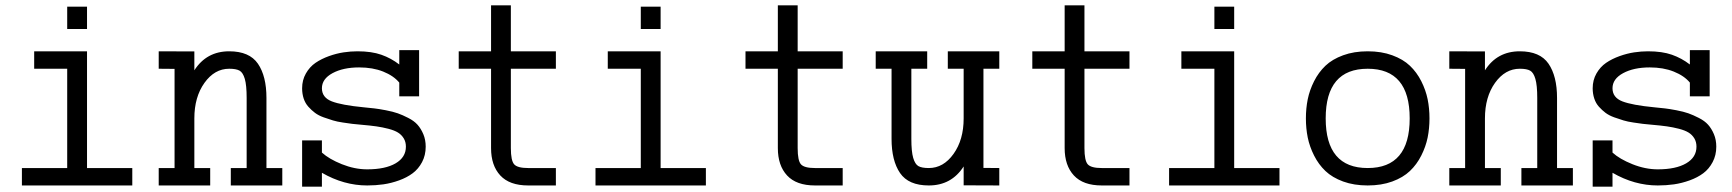

<svg xmlns="http://www.w3.org/2000/svg" viewBox="-20 -678 6403 710"><path d="M301.8 -653.3V-570.8H228.5V-653.3ZM61 7.8V-56.6H228.5V-423.8H106.4V-488.3H301.8V-56.6H469.2V7.8Z M566.9 7.8V-56.6H625.5V-423.3L566.9 -423.8V-488.3L698.7 -487.8V-418Q743.7 -488.3 827.6 -488.3Q902.3 -488.3 933.8 -442.4Q965.3 -396.5 965.3 -315.9V-56.6H1023.9V7.8H833.5V-56.6H892.1V-315.9Q892.1 -362.8 885.3 -386.2Q878.4 -409.7 866 -416.7Q853.5 -423.8 827.6 -423.8Q773.4 -423.8 736.1 -371.6Q698.7 -319.3 698.7 -240.2V-56.6H757.3V7.8Z M1529.8 -321.8H1456.5V-372.6Q1435.5 -397.9 1397 -413.3Q1358.4 -428.7 1308.1 -428.7Q1249 -428.7 1209.7 -407.5Q1170.4 -386.2 1170.4 -351.6Q1170.4 -317.4 1206.8 -303.2Q1243.2 -289.1 1325.2 -281.2Q1349.6 -278.8 1364.7 -277.1Q1379.9 -275.4 1406.7 -270.3Q1433.6 -265.1 1450.9 -259Q1468.3 -252.9 1489.7 -241.9Q1511.2 -231 1523.9 -216.8Q1536.6 -202.6 1545.4 -181.9Q1554.2 -161.1 1554.2 -135.7Q1554.2 -104 1540.8 -78.6Q1527.3 -53.2 1506.1 -37.4Q1484.9 -21.5 1455.8 -11Q1426.8 -0.5 1397.7 3.7Q1368.7 7.8 1337.9 7.8Q1251.5 7.8 1170.4 -39.1V12.2H1097.2V-158.7H1170.4V-113.8Q1196.8 -89.8 1244.1 -70.8Q1291.5 -51.8 1337.9 -51.8Q1404.8 -51.8 1442.9 -74Q1481 -96.2 1481 -135.7Q1481 -153.3 1472.9 -166.5Q1464.8 -179.7 1451.9 -187.7Q1439 -195.8 1416.5 -201.7Q1394 -207.5 1371.6 -210.7Q1349.1 -213.9 1315.4 -216.8Q1295.9 -218.3 1282.7 -220Q1269.5 -221.7 1248 -224.9Q1226.6 -228 1211.2 -232.7Q1195.8 -237.3 1176.8 -244.1Q1157.7 -251 1144.8 -260.7Q1131.8 -270.5 1120.4 -283.2Q1108.9 -295.9 1103 -313.5Q1097.2 -331.1 1097.2 -351.6Q1097.2 -381.8 1111.1 -406.2Q1125 -430.7 1146.7 -445.6Q1168.5 -460.4 1196.5 -470.5Q1224.6 -480.5 1250.7 -484.4Q1276.9 -488.3 1301.8 -488.3Q1354 -488.3 1390.1 -475.6Q1426.3 -462.9 1456.5 -439.5V-492.7H1529.8Z M1795.9 -658.2H1869.1V-488.3H2035.6V-423.8H1869.1V-130.4Q1869.1 -83.5 1881.6 -70.1Q1894 -56.6 1933.1 -56.6H2035.6V7.8H1933.1Q1864.3 7.8 1830.1 -29.1Q1795.9 -65.9 1795.9 -130.4V-423.8H1676.3V-488.3H1795.9Z M2422.9 -653.3V-570.8H2349.6V-653.3ZM2182.1 7.8V-56.6H2349.6V-423.8H2227.5V-488.3H2422.9V-56.6H2590.3V7.8Z M2856.4 -658.2H2929.7V-488.3H3096.2V-423.8H2929.7V-130.4Q2929.7 -83.5 2942.1 -70.1Q2954.6 -56.6 2993.7 -56.6H3096.2V7.8H2993.7Q2924.8 7.8 2890.6 -29.1Q2856.4 -65.9 2856.4 -130.4V-423.8H2736.8V-488.3H2856.4Z M3675.3 -488.3V-423.8H3616.7V-57.1L3675.3 -56.6V7.8L3543.5 7.3V-62.5Q3498.5 7.8 3414.6 7.8Q3339.8 7.8 3308.3 -38.1Q3276.9 -84 3276.9 -164.6V-423.8H3218.3V-488.3H3408.7V-423.8H3350.1V-164.6Q3350.1 -117.7 3356.9 -94.2Q3363.8 -70.8 3376.2 -63.7Q3388.7 -56.6 3414.6 -56.6Q3468.8 -56.6 3506.1 -108.9Q3543.5 -161.1 3543.5 -240.2V-423.8H3484.9V-488.3Z M3917 -658.2H3990.2V-488.3H4156.7V-423.8H3990.2V-130.4Q3990.2 -83.5 4002.7 -70.1Q4015.1 -56.6 4054.2 -56.6H4156.7V7.8H4054.2Q3985.4 7.8 3951.2 -29.1Q3917 -65.9 3917 -130.4V-423.8H3797.4V-488.3H3917Z M4543.9 -653.3V-570.8H4470.7V-653.3ZM4303.2 7.8V-56.6H4470.7V-423.8H4348.6V-488.3H4543.9V-56.6H4711.4V7.8Z M5037.6 -56.6Q5192.9 -56.6 5192.9 -240.2Q5192.9 -423.8 5037.6 -423.8Q4882.3 -423.8 4882.3 -240.2Q4882.3 -56.6 5037.6 -56.6ZM5259.3 -311Q5266.1 -277.3 5266.1 -240.2Q5266.1 -203.1 5259.3 -169.4Q5252.4 -135.7 5235.8 -102.8Q5219.2 -69.8 5193.8 -45.7Q5168.5 -21.5 5128.4 -6.8Q5088.4 7.8 5037.6 7.8Q4986.8 7.8 4946.8 -6.8Q4906.7 -21.5 4881.3 -45.7Q4856 -69.8 4839.4 -102.8Q4822.8 -135.7 4815.9 -169.4Q4809.1 -203.1 4809.1 -240.2Q4809.1 -277.3 4815.9 -311Q4822.8 -344.7 4839.4 -377.7Q4856 -410.6 4881.3 -434.8Q4906.7 -459 4946.8 -473.6Q4986.8 -488.3 5037.6 -488.3Q5088.4 -488.3 5128.4 -473.6Q5168.5 -459 5193.8 -434.8Q5219.2 -410.6 5235.8 -377.7Q5252.4 -344.7 5259.3 -311Z M5339.4 7.8V-56.6H5397.9V-423.3L5339.4 -423.8V-488.3L5471.2 -487.8V-418Q5516.1 -488.3 5600.1 -488.3Q5674.8 -488.3 5706.3 -442.4Q5737.8 -396.5 5737.8 -315.9V-56.6H5796.4V7.8H5606V-56.6H5664.6V-315.9Q5664.6 -362.8 5657.7 -386.2Q5650.9 -409.7 5638.4 -416.7Q5626 -423.8 5600.1 -423.8Q5545.9 -423.8 5508.5 -371.6Q5471.2 -319.3 5471.2 -240.2V-56.6H5529.8V7.8Z M6302.2 -321.8H6229V-372.6Q6208 -397.9 6169.4 -413.3Q6130.9 -428.7 6080.6 -428.7Q6021.5 -428.7 5982.2 -407.5Q5942.9 -386.2 5942.9 -351.6Q5942.9 -317.4 5979.2 -303.2Q6015.6 -289.1 6097.7 -281.2Q6122.1 -278.8 6137.2 -277.1Q6152.3 -275.4 6179.2 -270.3Q6206.1 -265.1 6223.4 -259Q6240.7 -252.9 6262.2 -241.9Q6283.7 -231 6296.4 -216.8Q6309.1 -202.6 6317.9 -181.9Q6326.7 -161.1 6326.7 -135.7Q6326.7 -104 6313.2 -78.6Q6299.8 -53.2 6278.6 -37.4Q6257.3 -21.5 6228.3 -11Q6199.2 -0.5 6170.2 3.7Q6141.1 7.8 6110.4 7.8Q6023.9 7.8 5942.9 -39.1V12.2H5869.6V-158.7H5942.9V-113.8Q5969.2 -89.8 6016.6 -70.8Q6064 -51.8 6110.4 -51.8Q6177.2 -51.8 6215.3 -74Q6253.4 -96.2 6253.4 -135.7Q6253.4 -153.3 6245.4 -166.5Q6237.3 -179.7 6224.4 -187.7Q6211.4 -195.8 6189 -201.7Q6166.5 -207.5 6144 -210.7Q6121.6 -213.9 6087.9 -216.8Q6068.4 -218.3 6055.2 -220Q6042 -221.7 6020.5 -224.9Q5999 -228 5983.6 -232.7Q5968.3 -237.3 5949.2 -244.1Q5930.2 -251 5917.2 -260.7Q5904.3 -270.5 5892.8 -283.2Q5881.3 -295.9 5875.5 -313.5Q5869.6 -331.1 5869.6 -351.6Q5869.6 -381.8 5883.5 -406.2Q5897.5 -430.7 5919.2 -445.6Q5940.9 -460.4 5969 -470.5Q5997.1 -480.5 6023.2 -484.4Q6049.3 -488.3 6074.2 -488.3Q6126.5 -488.3 6162.6 -475.6Q6198.7 -462.9 6229 -439.5V-492.7H6302.2Z"/></svg>

Font: AzarMehrMonospaced
Style: SerifBold
Weight: 1
Designer: Amin Abedi
Version: Version 1.00